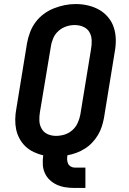

<svg xmlns="http://www.w3.org/2000/svg" viewBox="-20 -766 640 951"><path d="M349 165Q326 165 303.5 161.5Q281 158 261.5 149Q242 140 226.5 125.5Q211 111 202 91Q193 71 192 48Q191 25 194 3Q170 -2 147 -13Q124 -24 106.5 -40.5Q89 -57 77 -79Q65 -101 60 -125Q55 -149 55.5 -175.5Q56 -202 61 -228L114 -553Q119 -580 129 -606.5Q139 -633 156 -656Q173 -679 196.5 -696.5Q220 -714 246.5 -724.5Q273 -735 300 -740.5Q327 -746 355 -746Q386 -746 416 -739Q446 -732 471.5 -717.5Q497 -703 516 -680Q535 -657 544 -629Q553 -601 553.5 -569.5Q554 -538 548 -507L495 -182Q491 -160 484 -138.5Q477 -117 465 -97Q453 -77 436.5 -59.5Q420 -42 400 -29.5Q380 -17 358.5 -9Q337 -1 314 3Q312 14 312.5 24.5Q313 35 317 44Q321 53 330 58.5Q339 64 349 64H403V165ZM257 -93Q279 -93 300 -99.5Q321 -106 338 -121Q355 -136 364.5 -156.5Q374 -177 378 -199L431 -523Q435 -545 434 -567.5Q433 -590 422.5 -607.5Q412 -625 392 -633.5Q372 -642 350 -642Q329 -642 308 -635Q287 -628 270 -613Q253 -598 244 -577.5Q235 -557 232 -536L178 -212Q174 -190 175 -168Q176 -146 186.5 -128Q197 -110 216 -101.5Q235 -93 257 -93Z"/></svg>

Font: Iosevka Slab Extended Oblique
Style: Bold
Weight: 700
Width: 7
Italic angle: -9°
Monospace: yes
Designer: Belleve Invis
Foundry: Belleve Invis
Version: Version 11.1.1; ttfautohint (v1.8.3)